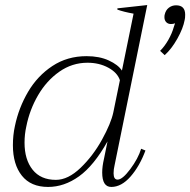

<svg xmlns="http://www.w3.org/2000/svg" viewBox="-20 -729 752 759"><path d="M31 -155Q31 -195 39 -231Q54 -303 91 -366Q128 -429 187 -468Q246 -507 322 -507Q373 -507 410 -490Q447 -473 462 -450L508 -675Q469 -682 444 -691V-696L562 -709L433 -76Q429 -60 429 -44Q429 -19 445 -19Q464 -19 495 -60.5Q526 -102 538 -141L555 -134Q532 -72 496 -31Q460 10 420 10Q384 10 384 -47Q384 -71 391 -101L405 -170Q351 -74 292.5 -32Q234 10 170 10Q102 10 66.5 -34.5Q31 -79 31 -155ZM613 -528Q631 -546 645.5 -571.5Q660 -597 667 -622L672 -637Q665 -634 656 -634Q644 -634 637 -641.5Q630 -649 630 -661Q630 -668 631 -671Q635 -689 647.5 -698.5Q660 -708 676 -708Q712 -708 712 -671Q712 -657 710 -650Q704 -617 681 -576Q658 -535 631 -511ZM428 -285 454 -412Q444 -442 408 -461.5Q372 -481 326 -481Q265 -481 214.5 -445.5Q164 -410 130.5 -352.5Q97 -295 84 -229Q77 -198 77 -165Q77 -98 109 -58Q141 -18 201 -18Q249 -18 298.5 -65.5Q348 -113 383.5 -177.5Q419 -242 428 -285Z"/></svg>

Font: Trirong ExtraLight
Style: Italic
Weight: 275
Italic angle: -12°
Designer: Katatrad Team
Foundry: CadsonDemak
Version: Version 1.003